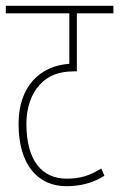

<svg xmlns="http://www.w3.org/2000/svg" viewBox="-20 -642 411 662"><path d="M371 -596V-622H0V-596H219V-422C117 -415 44 -343 44 -215C44 -73 111 0 209 0C259 0 302 -12 340 -36L329 -61C290 -37 258 -26 210 -26C126 -26 71 -86 71 -216C71 -271 88 -319 118 -351C145 -380 181 -396 236 -396H245V-596Z"/></svg>

Font: Noto Sans Devanagari UI ExtraCondensed Thin
Style: Regular
Weight: 100
Width: 2
Designer: Jelle Bosma - Monotype Design Team
Foundry: Monotype Imaging Inc.
Version: Version 2.004